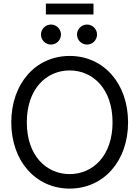

<svg xmlns="http://www.w3.org/2000/svg" viewBox="-20 -1056 789 1087"><path d="M374.5 11.7C567.4 11.7 705.1 -145 705.1 -363.3C705.1 -582.5 567.4 -739.3 374.5 -739.3C181.6 -739.3 43.9 -582.5 43.9 -363.3C43.9 -145 181.6 11.7 374.5 11.7ZM374.5 -70.3C242.2 -70.3 131.8 -174.8 131.8 -363.3C131.8 -552.7 242.2 -657.2 374.5 -657.2C506.3 -657.2 617.2 -552.7 617.2 -363.3C617.2 -174.8 506.3 -70.3 374.5 -70.3ZM472.7 -803.7C503.9 -803.7 529.3 -829.1 529.3 -860.4C529.3 -891.6 503.9 -917 472.7 -917C441.4 -917 416 -891.6 416 -860.4C416 -829.1 441.4 -803.7 472.7 -803.7ZM268.6 -803.7C299.8 -803.7 325.2 -829.1 325.2 -860.4C325.2 -891.6 299.8 -917 268.6 -917C237.3 -917 211.9 -891.6 211.9 -860.4C211.9 -829.1 237.3 -803.7 268.6 -803.7ZM509.3 -1035.6H239.7V-974.1H509.3Z"/></svg>

Font: Raveo Display Display
Style: Regular
Weight: 400
Designer: Jakub Foglar, Rasmus Andersson (Inter)
Foundry: Jakubfoglar.com
Version: Version 1.100;Glyphs 3.2.3 (3260)